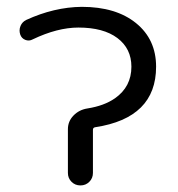

<svg xmlns="http://www.w3.org/2000/svg" viewBox="-20 -573 527 570"><path d="M443.4 -375Q443.4 -222.7 262.7 -195.3Q255.9 -194.3 255.9 -187.5V-59.6Q255.9 -43.9 245.1 -33.2Q234.4 -22.5 218.8 -22.5Q203.1 -22.5 192.4 -33.2Q181.6 -43.9 181.6 -59.6V-189.5Q181.6 -212.9 198.2 -230Q214.8 -247.1 239.3 -251Q289.1 -258.8 321.3 -281.2Q370.1 -315.4 370.1 -375Q370.1 -428.7 328.6 -460Q287.1 -491.2 212.9 -491.2Q150.4 -491.2 77.1 -456.1Q66.4 -450.2 55.2 -454.6Q43.9 -459 40 -470.7Q38.1 -476.6 38.1 -482.4Q38.1 -489.3 41 -496.1Q45.9 -507.8 57.6 -513.7Q140.6 -551.8 222.7 -552.7Q324.2 -552.7 383.8 -504.4Q443.4 -456.1 443.4 -375Z"/></svg>

Font: Gen Jyuu Gothic Normal
Style: Regular
Weight: 300
Designer: [Source Han Sans]
Ryoko NISHIZUKA  (kana & ideographs); Paul D. Hunt (Latin, Greek & Cyrillic); Wenlong ZHANG  (bopomofo
Version: Version 1.002.20150607